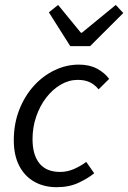

<svg xmlns="http://www.w3.org/2000/svg" viewBox="-20 -767 533 799"><path d="M215.9 12Q163 12 122.6 -10.9Q82.2 -33.8 59.8 -77.5Q37.4 -121.2 37.4 -183.4Q37.4 -251.4 59.6 -308.7Q81.7 -366 119.7 -408.5Q157.7 -450.9 206.7 -474.5Q255.7 -498.1 308.3 -498.1Q352.5 -498.1 384 -481.1Q415.6 -464.2 434.2 -438.6L390.4 -395.2Q373.6 -415.5 353.2 -425Q332.7 -434.6 303.4 -434.6Q266.9 -434.6 233.1 -415Q199.4 -395.4 172.9 -361.4Q146.4 -327.4 130.9 -282.6Q115.4 -237.9 115.4 -187.9Q115.4 -122.4 144.2 -87Q172.9 -51.5 230.4 -51.5Q261 -51.5 289.9 -64.6Q318.9 -77.8 338.8 -93.4L372 -46Q346.5 -25 307.1 -6.5Q267.7 12 215.9 12ZM272.4 -574.9 183.4 -715.6 221.8 -746.5 316.6 -630.7H320.6L461.8 -746.5L493 -712.8L354.9 -574.9Z"/></svg>

Font: Source Sans Variable
Style: Italic
Weight: 200
Italic angle: -11°
Designer: Paul D. Hunt
Foundry: Adobe Systems Incorporated
Version: Version 3.006;hotconv 1.0.111;makeotfexe 2.5.65597